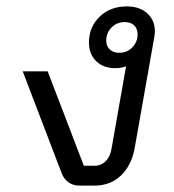

<svg xmlns="http://www.w3.org/2000/svg" viewBox="-20 -580 544 600"><path d="M464 -482Q464 -477 462 -463L401 -118Q391 -63 358 -31.5Q325 0 275 0H227Q209 0 194.5 -10Q180 -20 173 -38L51 -357H129L242 -62H275Q296 -62 310.5 -76.5Q325 -91 329 -118L374 -373Q360 -367 340 -367Q303 -367 280.5 -389Q258 -411 258 -447Q258 -496 291.5 -528Q325 -560 376 -560Q416 -560 440 -538.5Q464 -517 464 -482ZM410 -473Q410 -490 399.5 -500.5Q389 -511 370 -511Q345 -511 328.5 -494Q312 -477 312 -453Q312 -436 323 -425.5Q334 -415 353 -415Q377 -415 393.5 -432Q410 -449 410 -473Z"/></svg>

Font: Bai Jamjuree
Style: Italic
Weight: 400
Italic angle: -10°
Version: Version 1.000; ttfautohint (v1.6)